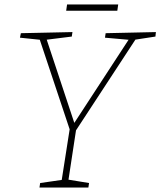

<svg xmlns="http://www.w3.org/2000/svg" viewBox="-20 -836 715 856"><path d="M156 0 159 -20 263 -35 254 -26 292 -269 294 -249 155 -666 165 -658 69 -668 73 -688 303 -693 300 -673 180 -658 186 -666 314 -280H306L558 -666L561 -658L448 -668L451 -688L675 -693L673 -673L575 -658L588 -666L315 -249L321 -269L284 -26L279 -36L377 -20L374 0ZM507 -816 503 -788H275L279 -816Z"/></svg>

Font: Bitter Thin ExtraLight
Style: Italic
Weight: 250
Italic angle: -9°
Version: Version 2.002